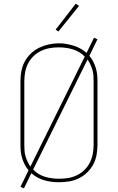

<svg xmlns="http://www.w3.org/2000/svg" viewBox="-20 -981 640 1042"><path d="M110 41 91 33 135 -57Q123 -71 114.5 -87.5Q106 -104 100.5 -121.5Q95 -139 93 -157.5Q91 -176 91 -195V-540Q91 -568 96 -595Q101 -622 114 -646.5Q127 -671 147.5 -690.5Q168 -710 193 -722Q218 -734 245 -740Q272 -746 300 -746Q320 -746 340 -742.5Q360 -739 379.5 -733Q399 -727 417 -717Q435 -707 450 -694L490 -776L509 -768L465 -678Q477 -664 485.5 -647.5Q494 -631 499.5 -613.5Q505 -596 507 -577.5Q509 -559 509 -540V-195Q509 -167 504 -140Q499 -113 486 -88.5Q473 -64 452.5 -44.5Q432 -25 407.5 -13Q383 -1 355.5 3.5Q328 8 300 8Q280 8 260 5.5Q240 3 220.5 -2.5Q201 -8 183 -18Q165 -28 150 -41ZM145 -77 440 -674Q426 -688 409.5 -698Q393 -708 374.5 -713.5Q356 -719 336.5 -721.5Q317 -724 298 -724Q273 -724 248.5 -719.5Q224 -715 201.5 -704Q179 -693 161 -675.5Q143 -658 132 -636Q121 -614 116.5 -589.5Q112 -565 112 -540V-195Q112 -179 113 -163.5Q114 -148 118.5 -133Q123 -118 129.5 -104Q136 -90 145 -77ZM300 -11Q325 -11 350 -15Q375 -19 397.5 -30Q420 -41 438 -58.5Q456 -76 467.5 -98.5Q479 -121 483.5 -145.5Q488 -170 488 -195V-540Q488 -556 487 -571.5Q486 -587 481.5 -602Q477 -617 470.5 -631Q464 -645 455 -658L160 -61Q173 -47 189.5 -37Q206 -27 224.5 -21.5Q243 -16 262 -13.5Q281 -11 300 -11ZM297 -810 282 -820 391 -961 409 -949Z"/></svg>

Font: Iosevka Curly Thin Extended
Style: Regular
Weight: 100
Width: 7
Monospace: yes
Designer: Belleve Invis
Foundry: Belleve Invis
Version: Version 11.1.0; ttfautohint (v1.8.3)